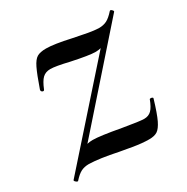

<svg xmlns="http://www.w3.org/2000/svg" viewBox="-114 -489 574 588"><g transform="rotate(-30 173.0 -195.0)"><path d="M0 7Q-3 7 -7 3Q-11 -1 -9 -3L308 -360L302 -349Q288 -325 277 -317Q266 -309 245 -309Q224 -309 163 -322Q117 -333 99 -333Q82 -333 71.5 -323Q61 -313 51 -288Q50 -285 47 -285Q44 -285 41.5 -287.5Q39 -290 40 -294Q56 -340 66 -360.5Q76 -381 87 -387.5Q98 -394 119 -394Q147 -394 205 -381Q212 -380 240.5 -374Q269 -368 291 -367Q307 -367 319 -373Q331 -379 346 -396L348 -397Q351 -397 354.5 -393Q358 -389 356 -387L40 -29L41 -40Q54 -63 68 -71.5Q82 -80 103 -80Q128 -80 199 -67Q257 -57 272 -57Q288 -57 298 -67Q308 -77 317 -101Q318 -102 321 -102Q324 -102 326.5 -100.5Q329 -99 328 -97Q314 -50 304 -29.5Q294 -9 283.5 -2Q273 5 254 5Q230 5 197.5 -0.5Q165 -6 155 -8Q93 -21 56 -22Q40 -22 28 -16Q16 -10 1 7Z"/></g></svg>

Font: Cormorant Infant Medium
Style: Italic
Weight: 500
Italic angle: -10°
Designer: Christian Thalmann (Catharsis Fonts)
Foundry: Catharsis Fonts
Version: Version 4.000